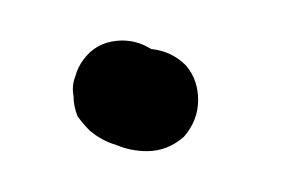

<svg xmlns="http://www.w3.org/2000/svg" viewBox="-20 -48 144 94"><path d="M77 1Q77 11 70 19Q62 26 52 26Q44 26 37 23Q30 21 24 16Q21 13 18 9Q16 4 16 -1Q15 -6 17 -11Q18 -15 21 -19Q27 -27 37 -28Q46 -29 54 -24Q64 -23 71 -16Q77 -9 77 1Z"/></svg>

Font: FRB American Cursive Guidelines Arrows Dotted Black
Style: Bold Italic
Weight: 900
Italic angle: -25°
Version: Version 2.0;Modular Font Editor K font №1